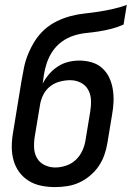

<svg xmlns="http://www.w3.org/2000/svg" viewBox="-20 -755 540 783"><path d="M205 8Q176 8 148.5 2.5Q121 -3 98 -17Q75 -31 59 -52.5Q43 -74 35.5 -100.5Q28 -127 28 -155.5Q28 -184 33 -213L67 -421Q72 -449 77.5 -477.5Q83 -506 94.5 -534Q106 -562 122 -587.5Q138 -613 161 -634Q184 -655 212 -668.5Q240 -682 268.5 -689.5Q297 -697 325.5 -700Q354 -703 383 -707.5Q412 -712 441 -718.5Q470 -725 497 -735L484 -655Q460 -644 434.5 -637.5Q409 -631 383.5 -627Q358 -623 332.5 -620.5Q307 -618 281.5 -610Q256 -602 233.5 -586Q211 -570 195.5 -547.5Q180 -525 171.5 -500Q163 -475 159 -450Q158 -441 156.5 -432Q155 -423 154 -414Q165 -435 180.5 -453Q196 -471 216 -484Q236 -497 258.5 -502.5Q281 -508 303 -508Q329 -508 353.5 -501Q378 -494 396.5 -477.5Q415 -461 425.5 -438.5Q436 -416 440 -391Q444 -366 443 -340Q442 -314 437 -287L418 -172Q414 -147 405.5 -123Q397 -99 382.5 -77.5Q368 -56 347 -38.5Q326 -21 303 -10.5Q280 0 254.5 4Q229 8 205 8ZM205 -72Q227 -72 249.5 -79.5Q272 -87 289 -103Q306 -119 316 -141Q326 -163 329 -185L348 -300Q352 -324 351 -347Q350 -370 339.5 -389Q329 -408 309 -418Q289 -428 266 -428Q245 -428 223 -422Q201 -416 183.5 -402Q166 -388 156 -367.5Q146 -347 143 -326L122 -200Q118 -176 119 -153Q120 -130 130.5 -111Q141 -92 161.5 -82Q182 -72 205 -72Z"/></svg>

Font: Iosevka Medium
Style: Italic
Weight: 500
Italic angle: -9°
Monospace: yes
Designer: Belleve Invis
Foundry: Belleve Invis
Version: Version 32.5.0; ttfautohint (v1.8.4)